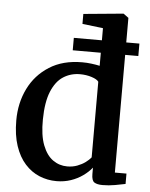

<svg xmlns="http://www.w3.org/2000/svg" viewBox="-57 -866 720 923"><g transform="rotate(5 303.5 -404.0)"><path d="M250 11Q206.5 11 167.2 -5.2Q128 -21.5 97.8 -55Q67.5 -88.5 50 -140.5Q32.5 -192.5 32.5 -263.5Q32.5 -347.5 66.5 -416.8Q100.5 -486 165.8 -527.5Q231 -569 324 -569Q347.5 -569 369 -566.2Q390.5 -563.5 409 -559.5V-741L309 -753V-801L499 -819H502L526.5 -801V-54.5H582.5V-4.5Q562 0 532.2 5.2Q502.5 10.5 472.5 10.5Q446.5 10.5 433 2Q419.5 -6.5 419.5 -38.5V-69Q403 -48 377.2 -29.5Q351.5 -11 319.2 0Q287 11 250 11ZM295.5 -64Q322 -64 344.2 -72.5Q366.5 -81 383 -93.2Q399.5 -105.5 409 -117.5V-482.5Q401.5 -494 375.2 -502.5Q349 -511 318.5 -511Q274 -511 238.2 -488Q202.5 -465 181.5 -414Q160.5 -363 159.5 -279Q158.5 -202.5 177 -155Q195.5 -107.5 226.5 -85.8Q257.5 -64 295.5 -64ZM273.5 -682.5H590V-622.5H273.5Z"/></g></svg>

Font: Merriweather 20pt SemiBold
Style: Regular
Weight: 600
Version: Version 2.100